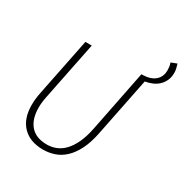

<svg xmlns="http://www.w3.org/2000/svg" viewBox="-188 -966 1077 1125"><g transform="rotate(30 350.5 -403.5)"><path d="M259 12Q170 12 120.5 -39Q71 -90 71 -182Q71 -202 73 -222Q75 -242 80 -267L159 -659H202L124 -272Q114 -226 114 -190Q114 -112 151.5 -68.5Q189 -25 264 -25Q295 -25 324.5 -36.5Q354 -48 379 -74Q404 -100 423.5 -141.5Q443 -183 455 -242L538 -659H549Q602 -661 630.5 -686.5Q659 -712 659 -755Q659 -766 657.5 -778Q656 -790 651 -804L690 -819Q695 -802 698 -789Q701 -776 701 -762Q701 -732 690.5 -709.5Q680 -687 663 -671Q646 -655 623.5 -645.5Q601 -636 576 -632L496 -234Q482 -165 458 -118Q434 -71 403 -42Q372 -13 335 -0.5Q298 12 259 12Z"/></g></svg>

Font: Source Code Pro Light
Style: Italic
Weight: 300
Italic angle: -11°
Monospace: yes
Designer: Paul D. Hunt, Teo Tuominen
Foundry: Adobe Systems Incorporated
Version: Version 1.050;PS 1.000;hotconv 16.6.51;makeotf.lib2.5.65220